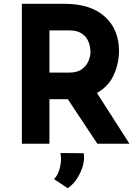

<svg xmlns="http://www.w3.org/2000/svg" viewBox="-20 -756 726 1010"><path d="M318 -736Q457 -736 531.5 -668.5Q606 -601 606 -488Q606 -425 579.5 -364Q553 -303 490 -267L661 0H492L337 -234H240V0H95V-736ZM343 -374Q387 -374 411.5 -392.5Q436 -411 446 -436.5Q456 -462 456 -483Q456 -495 452.5 -513.5Q449 -532 438 -551Q427 -570 404.5 -583Q382 -596 344 -596H240V-374ZM336 234 264 186Q286 165 295.5 124.5Q305 84 298 49L420 50Q426 78 416.5 113.5Q407 149 386.5 181.5Q366 214 336 234Z"/></svg>

Font: Reem Kufi
Style: Bold
Weight: 700
Designer: Khaled Hosny
Version: Version 1.001